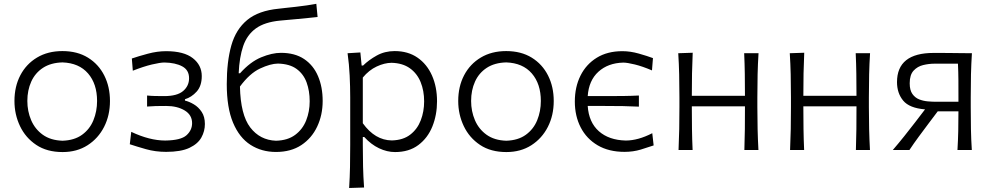

<svg xmlns="http://www.w3.org/2000/svg" viewBox="-20 -768 5076 983"><path d="M300.5 10.5Q220.5 10.5 165.8 -26Q111 -62.5 82.5 -122.2Q54 -182 54 -251Q54 -325 84.2 -382.8Q114.5 -440.5 169.8 -473.5Q225 -506.5 299.5 -506.5Q376 -506.5 430.5 -472.8Q485 -439 514 -381.2Q543 -323.5 543 -251Q543 -177.5 513 -118.5Q483 -59.5 428.5 -24.5Q374 10.5 300.5 10.5ZM300 -47.5Q361 -49.5 400.2 -78Q439.5 -106.5 458.2 -152.2Q477 -198 477 -251Q477 -338.5 430.8 -392Q384.5 -445.5 300 -448.5Q240.5 -447 200.2 -420.8Q160 -394.5 140 -350.2Q120 -306 120 -251Q120 -198.5 139.5 -152.8Q159 -107 199 -78.2Q239 -49.5 300 -47.5Z M830.5 9.5Q776 9.5 727.5 -4.2Q679 -18 644.5 -29.5L652 -93Q746 -48.5 826 -48.5Q906 -49.5 934.8 -75.5Q963.5 -101.5 963.5 -137.5Q963.5 -179.5 925.5 -202.5Q887.5 -225.5 830.5 -225.5Q800.5 -225.5 778 -225Q755.5 -224.5 733 -222.5V-279Q752 -277 772.8 -276.5Q793.5 -276 821 -276Q887 -276 917.5 -302Q948 -328 948 -367.5Q948 -409.5 913 -428.2Q878 -447 822 -448Q800.5 -448 757.5 -437.8Q714.5 -427.5 660 -406L655 -468.5Q688.5 -480 736.8 -493Q785 -506 830.5 -506Q921.5 -506 967.2 -470.2Q1013 -434.5 1013 -378.5Q1013 -328 986.8 -299Q960.5 -270 927 -260V-253Q948.5 -248 972.2 -234Q996 -220 1012.5 -195.2Q1029 -170.5 1029 -133Q1029 -96.5 1011 -64Q993 -31.5 949.8 -11Q906.5 9.5 830.5 9.5Z M1393 10Q1319.5 10 1262.5 -26.5Q1205.5 -63 1173.2 -139.8Q1141 -216.5 1141 -337.5Q1141 -452 1164.2 -534.8Q1187.5 -617.5 1245.5 -665.5Q1303.5 -713.5 1407.5 -723.5Q1419 -725 1442.5 -727.5Q1466 -730 1494.8 -733.2Q1523.5 -736.5 1551.5 -740.5Q1579.5 -744.5 1599.5 -748.5L1606 -681Q1585 -678.5 1556.2 -675.8Q1527.5 -673 1498.5 -670.2Q1469.5 -667.5 1446.5 -665.5Q1423.5 -663.5 1414 -662.5Q1335 -655 1290 -622.5Q1245 -590 1225.2 -532.5Q1205.5 -475 1202 -393H1209Q1261.5 -451.5 1317 -474.5Q1372.5 -497.5 1418.5 -497.5Q1489.5 -497.5 1537 -465.8Q1584.5 -434 1608.2 -378.2Q1632 -322.5 1632 -251Q1632 -179.5 1604 -120Q1576 -60.5 1522.8 -25.2Q1469.5 10 1393 10ZM1403 -442.5Q1364.5 -442 1311.5 -417.2Q1258.5 -392.5 1208.5 -325Q1211.5 -180.5 1261.2 -115.5Q1311 -50.5 1393 -47.5Q1453 -49 1491.2 -77.5Q1529.5 -106 1547.5 -151.5Q1565.5 -197 1565.5 -249.5Q1565.5 -302.5 1549.8 -345.8Q1534 -389 1498.5 -415Q1463 -441 1403 -442.5Z M1767.5 194.5Q1771 139.5 1772 86.5Q1773 33.5 1773 -27.5V-269.5Q1773 -324 1770.2 -381.2Q1767.5 -438.5 1759.5 -495.5L1825 -499.5L1831.5 -432.5H1839Q1868 -461 1909 -483.8Q1950 -506.5 2000.5 -506.5Q2069 -506.5 2117.5 -473Q2166 -439.5 2191.8 -381.2Q2217.5 -323 2217.5 -249.5Q2217.5 -180 2193.8 -120.8Q2170 -61.5 2122 -25.5Q2074 10.5 2002.5 10.5Q1961.5 10.5 1920.5 -9Q1879.5 -28.5 1845 -66.5H1837.5V-25Q1837.5 34 1838.8 85.2Q1840 136.5 1844 192ZM1986 -49Q2044 -50.5 2080.5 -78.8Q2117 -107 2134.2 -152Q2151.5 -197 2151.5 -249Q2151.5 -303.5 2133.5 -347.8Q2115.5 -392 2078.5 -418.5Q2041.5 -445 1984.5 -446.5Q1948 -446 1908.5 -427.5Q1869 -409 1837.5 -371V-137Q1900 -50 1986 -49Z M2572.5 10.5Q2492.5 10.5 2437.8 -26Q2383 -62.5 2354.5 -122.2Q2326 -182 2326 -251Q2326 -325 2356.2 -382.8Q2386.5 -440.5 2441.8 -473.5Q2497 -506.5 2571.5 -506.5Q2648 -506.5 2702.5 -472.8Q2757 -439 2786 -381.2Q2815 -323.5 2815 -251Q2815 -177.5 2785 -118.5Q2755 -59.5 2700.5 -24.5Q2646 10.5 2572.5 10.5ZM2572 -47.5Q2633 -49.5 2672.2 -78Q2711.5 -106.5 2730.2 -152.2Q2749 -198 2749 -251Q2749 -338.5 2702.8 -392Q2656.5 -445.5 2572 -448.5Q2512.5 -447 2472.2 -420.8Q2432 -394.5 2412 -350.2Q2392 -306 2392 -251Q2392 -198.5 2411.5 -152.8Q2431 -107 2471 -78.2Q2511 -49.5 2572 -47.5Z M3177.5 9.5Q3097 9.5 3040 -24Q2983 -57.5 2953 -115.8Q2923 -174 2923 -248Q2923 -322.5 2952 -380.8Q2981 -439 3035.5 -472.5Q3090 -506 3166.5 -506Q3207 -506 3250.2 -493.8Q3293.5 -481.5 3323 -470.5L3318 -407.5Q3269 -428.5 3230 -438Q3191 -447.5 3171 -447.5Q3093 -445.5 3043.8 -400.8Q2994.5 -356 2989 -276H3074.5Q3131 -276 3171.8 -276.5Q3212.5 -277 3251 -279V-222Q3210.5 -224 3169.8 -224.8Q3129 -225.5 3074.5 -225.5H2989Q2994.5 -142 3046 -96.2Q3097.5 -50.5 3184 -48.5Q3246.5 -48.5 3319.5 -86L3326.5 -23.5Q3299.5 -14 3260.5 -2.2Q3221.5 9.5 3177.5 9.5Z M3454 0Q3456.5 -55.5 3457.5 -107Q3458.5 -158.5 3458.5 -219.5V-269.5Q3458.5 -334 3457.2 -387Q3456 -440 3452.5 -495.5L3526.5 -498Q3524 -444 3523 -392Q3522 -340 3522 -277.5H3794Q3794 -339 3793.2 -390.2Q3792.5 -441.5 3790 -495.5H3863.5Q3860 -440 3858.8 -387Q3857.5 -334 3857.5 -269.5V-219.5Q3857.5 -158.5 3858.8 -107Q3860 -55.5 3863 0H3791Q3793 -55.5 3793.5 -107Q3794 -158.5 3794 -219.5V-223.5H3522V-219.5Q3522 -158.5 3522.8 -107Q3523.5 -55.5 3526 0Z M4025 0Q4027.5 -55.5 4028.5 -107Q4029.5 -158.5 4029.5 -219.5V-269.5Q4029.5 -334 4028.2 -387Q4027 -440 4023.5 -495.5L4097.5 -498Q4095 -444 4094 -392Q4093 -340 4093 -277.5H4365Q4365 -339 4364.2 -390.2Q4363.5 -441.5 4361 -495.5H4434.5Q4431 -440 4429.8 -387Q4428.5 -334 4428.5 -269.5V-219.5Q4428.5 -158.5 4429.8 -107Q4431 -55.5 4434 0H4362Q4364 -55.5 4364.5 -107Q4365 -158.5 4365 -219.5V-223.5H4093V-219.5Q4093 -158.5 4093.8 -107Q4094.5 -55.5 4097 0Z M4551 0Q4581.5 -35.5 4610 -71.2Q4638.5 -107 4665.5 -142L4716 -208Q4636 -214.5 4604.2 -252.8Q4572.5 -291 4572.5 -347.5Q4572.5 -497 4760 -497Q4793.5 -497 4830.2 -496.8Q4867 -496.5 4900.2 -496Q4933.5 -495.5 4956 -495.5Q4952.5 -440 4951.2 -387Q4950 -334 4950 -269.5V-219.5Q4950 -158.5 4951 -107Q4952 -55.5 4955.5 0H4882Q4885 -50.5 4886 -97.2Q4887 -144 4887 -198H4781L4735 -137Q4709.5 -103 4684 -68.5Q4658.5 -34 4636 0ZM4772 -247H4887V-270Q4887 -317 4886.8 -358.5Q4886.5 -400 4884.5 -442H4765Q4736 -442 4706.8 -435Q4677.5 -428 4657.5 -406.5Q4637.5 -385 4637.5 -341.5Q4637.5 -306.5 4651.2 -287Q4665 -267.5 4686 -259.2Q4707 -251 4730 -249Q4753 -247 4772 -247Z"/></svg>

Font: Commissioner Flair Light
Style: Regular
Weight: 300
Designer: Kostas Bartsokas
Foundry: Kostas Bartsokas
Version: Version 1.000; ttfautohint (v1.8.3)